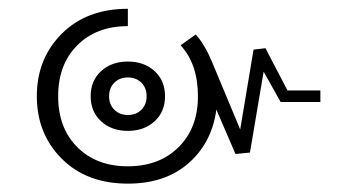

<svg xmlns="http://www.w3.org/2000/svg" viewBox="-20 -472 790 443"><path d="M275 -451.7V-411.7Q202.5 -411.7 158.3 -367.5Q114.2 -323.3 114.2 -250Q114.2 -176.7 158.3 -132.5Q202.5 -88.3 275 -88.3Q347.5 -88.3 392.1 -132.5Q436.7 -176.7 436.7 -250Q436.7 -324.2 396.7 -367.5L431.7 -392.5Q452.5 -369.2 469.2 -329.2L534.2 -173.3L565 -357.5L592.5 -360.8L643.3 -263.3H719.2V-236.7H627.5L588.3 -306.7L556.7 -120L523.3 -116.7L479.2 -219.2Q469.2 -143.3 415.4 -95.8Q361.7 -48.3 275 -48.3Q180 -48.3 122.5 -105.8Q65 -163.3 65 -250Q65 -336.7 122.5 -394.2Q180 -451.7 275 -451.7ZM306.2 -281.2Q294.2 -293.3 275 -293.3Q255.8 -293.3 243.8 -281.2Q231.7 -269.2 231.7 -250Q231.7 -230.8 243.8 -218.8Q255.8 -206.7 275 -206.7Q294.2 -206.7 306.2 -218.8Q318.3 -230.8 318.3 -250Q318.3 -269.2 306.2 -281.2ZM213.3 -307.9Q237.5 -330 275 -330Q312.5 -330 336.7 -307.9Q360.8 -285.8 360.8 -250Q360.8 -214.2 336.7 -192.1Q312.5 -170 275 -170Q237.5 -170 213.3 -192.1Q189.2 -214.2 189.2 -250Q189.2 -285.8 213.3 -307.9Z"/></svg>

Font: Boon
Style: Regular
Weight: 400
Designer: Sungsit Sawaiwan
Foundry: FontUni
Version: Version 3.0